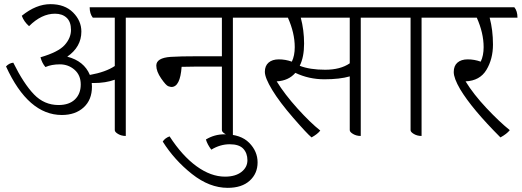

<svg xmlns="http://www.w3.org/2000/svg" viewBox="-20 -635 2513 925"><path d="M731 -550H586V20Q565 20 549 10.5Q533 1 533 -8V-251Q489 -235 432 -235H422Q423 -229 423 -217Q423 -154 383 -117.5Q343 -81 278 -81Q116 -81 9 -315Q24 -331 44 -333Q94 -232 143.5 -180.5Q193 -129 262 -129Q313 -129 341 -156Q369 -183 369 -228Q369 -273 339 -299Q309 -325 268.5 -325Q228 -325 199 -312Q183 -330 175 -359Q261 -384 291.5 -418Q322 -452 322 -491Q322 -530 301 -549.5Q280 -569 245 -569Q180 -569 120 -509Q95 -531 85 -559Q154 -615 223 -615Q292 -615 332 -575Q372 -535 372 -483Q372 -409 304 -362Q385 -341 413 -274Q490 -288 533 -317V-550H427Q412 -569 412 -600H716Q731 -582 731 -550Z M1248 -550H1102V20Q1081 20 1065 10.5Q1049 1 1049 -8V-314H915Q874 -314 855 -313Q848 -216 806 -216Q802 -216 791 -219.5Q780 -223 756.5 -257Q733 -291 733 -319Q733 -356 802 -361Q848 -364 933 -364H1049V-550H696Q681 -569 681 -600H1233Q1248 -582 1248 -550Z M1062 12Q1140 12 1180.5 53Q1221 94 1221 147.5Q1221 201 1183 235.5Q1145 270 1077 270Q989 270 904.5 203Q820 136 764 47Q775 30 797 22Q858 116 927 166Q996 216 1064 216Q1114 216 1143 193.5Q1172 171 1172 137Q1172 103 1152 81.5Q1132 60 1086.5 60Q1041 60 998 86Q979 61 972 37Q1013 12 1062 12Z M1863 -550H1718V20Q1697 20 1681 10.5Q1665 1 1665 -8V-267Q1617 -253 1542.5 -253Q1468 -253 1403 -284Q1370 -246 1313 -243Q1352 -180 1413.5 -112Q1475 -44 1523 -6Q1510 11 1481 27Q1459 9 1393 -67Q1327 -143 1291.5 -201.5Q1256 -260 1256 -289Q1256 -318 1274 -333.5Q1292 -349 1323.5 -349Q1355 -349 1386 -338Q1400 -367 1400 -408Q1400 -476 1367 -550H1212Q1197 -569 1197 -600H1848Q1863 -582 1863 -550ZM1665 -550H1429Q1445 -490 1445 -425Q1445 -360 1424 -318Q1473 -299 1546.5 -299Q1620 -299 1665 -330Z M2156 -550H2011V20Q1990 20 1974 10.5Q1958 1 1958 -8V-550H1828Q1813 -569 1813 -600H2141Q2156 -582 2156 -550Z M2473 -550H2339Q2355 -490 2355 -420.5Q2355 -351 2323.5 -298.5Q2292 -246 2223 -243Q2261 -181 2323.5 -114.5Q2386 -48 2436 -8Q2422 10 2391 27Q2254 -110 2197 -205Q2166 -258 2166 -288Q2166 -318 2184 -333.5Q2202 -349 2233.5 -349Q2265 -349 2296 -338Q2310 -367 2310 -408Q2310 -476 2277 -550H2121Q2106 -569 2106 -600H2458Q2473 -582 2473 -550Z"/></svg>

Font: Karma Light
Style: Regular
Weight: 300
Designer: Joana Correia
Foundry: Indian Type Foundry
Version: Version 1.202;PS 1.0;hotconv 1.0.78;makeotf.lib2.5.61930; tt